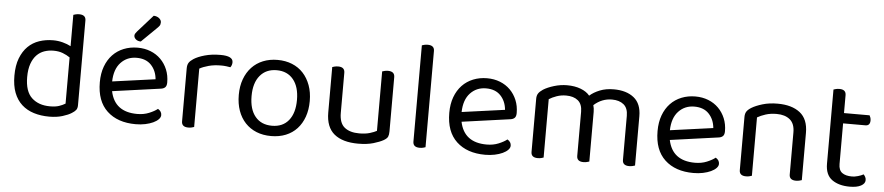

<svg xmlns="http://www.w3.org/2000/svg" viewBox="-42 -950 5646 1226"><g transform="rotate(5 2781.5 -337.0)"><path d="M470 -76Q470 -56 461.5 -45Q453 -34 435 -23Q415 -10 378 1.5Q341 13 293 13Q239 13 194 -1Q149 -15 116.5 -44.5Q84 -74 66.5 -119.5Q49 -165 49 -229Q49 -294 67 -340.5Q85 -387 115.5 -417Q146 -447 187.5 -461Q229 -475 276 -475Q308 -475 338 -467Q368 -459 390 -447V-648Q395 -650 405.5 -652.5Q416 -655 427 -655Q470 -655 470 -619ZM390 -375Q370 -389 344 -399Q318 -409 284 -409Q253 -409 225.5 -399.5Q198 -390 177 -368.5Q156 -347 143.5 -312Q131 -277 131 -227Q131 -135 175 -94Q219 -53 292 -53Q327 -53 349.5 -60.5Q372 -68 390 -79Z M679 -184Q706 -53 851 -53Q893 -53 927 -67Q961 -81 981 -97Q1005 -83 1005 -59Q1005 -45 992.5 -32Q980 -19 958.5 -9Q937 1 908.5 7Q880 13 847 13Q731 13 663.5 -50Q596 -113 596 -234Q596 -291 612.5 -335.5Q629 -380 658.5 -411Q688 -442 729 -458.5Q770 -475 818 -475Q863 -475 901 -460Q939 -445 966.5 -417.5Q994 -390 1009.5 -352.5Q1025 -315 1025 -270Q1025 -248 1015 -238.5Q1005 -229 987 -227ZM817 -410Q756 -410 716 -367.5Q676 -325 674 -246L949 -284Q944 -339 910.5 -374.5Q877 -410 817 -410ZM902 -687Q924 -686 937.5 -674.5Q951 -663 951 -649Q951 -635 945 -626.5Q939 -618 925 -605L834 -516Q814 -516 802 -526.5Q790 -537 790 -550Q790 -558 795 -565Q800 -572 805 -578Z M1221 -2Q1216 0 1206 2.5Q1196 5 1184 5Q1141 5 1141 -31V-370Q1141 -393 1149.5 -406.5Q1158 -420 1178 -433Q1204 -450 1248.5 -462.5Q1293 -475 1349 -475Q1429 -475 1429 -435Q1429 -425 1426 -416.5Q1423 -408 1418 -402Q1408 -404 1392 -406Q1376 -408 1360 -408Q1314 -408 1279 -398.5Q1244 -389 1221 -376Z M1942 -231Q1942 -175 1926 -130Q1910 -85 1880.5 -53Q1851 -21 1809 -4Q1767 13 1715 13Q1663 13 1621 -4Q1579 -21 1549 -53Q1519 -85 1503 -130Q1487 -175 1487 -231Q1487 -287 1503.5 -332Q1520 -377 1550 -409Q1580 -441 1622 -458Q1664 -475 1715 -475Q1766 -475 1808 -458Q1850 -441 1879.5 -409Q1909 -377 1925.5 -332Q1942 -287 1942 -231ZM1715 -409Q1647 -409 1608 -362Q1569 -315 1569 -231Q1569 -146 1607.5 -99.5Q1646 -53 1715 -53Q1784 -53 1822 -100Q1860 -147 1860 -231Q1860 -315 1821.5 -362Q1783 -409 1715 -409Z M2066 -460Q2071 -462 2081.5 -464.5Q2092 -467 2104 -467Q2146 -467 2146 -430V-173Q2146 -108 2180 -80.5Q2214 -53 2274 -53Q2314 -53 2342 -61.5Q2370 -70 2386 -79V-460Q2391 -462 2401.5 -464.5Q2412 -467 2423 -467Q2466 -467 2466 -430V-82Q2466 -61 2460.5 -48.5Q2455 -36 2434 -24Q2411 -11 2370.5 1Q2330 13 2273 13Q2173 13 2119.5 -31Q2066 -75 2066 -169Z M2704 -2Q2699 0 2689 2.5Q2679 5 2667 5Q2624 5 2624 -31V-648Q2629 -650 2639.5 -652.5Q2650 -655 2661 -655Q2704 -655 2704 -619V-2Z M2919 -184Q2946 -53 3091 -53Q3133 -53 3167 -67Q3201 -81 3221 -97Q3245 -83 3245 -59Q3245 -45 3232.5 -32Q3220 -19 3198.5 -9Q3177 1 3148.5 7Q3120 13 3087 13Q2971 13 2903.5 -50Q2836 -113 2836 -234Q2836 -291 2852.5 -335.5Q2869 -380 2898.5 -411Q2928 -442 2969 -458.5Q3010 -475 3058 -475Q3103 -475 3141 -460Q3179 -445 3206.5 -417.5Q3234 -390 3249.5 -352.5Q3265 -315 3265 -270Q3265 -248 3255 -238.5Q3245 -229 3227 -227ZM3057 -410Q2996 -410 2956 -367.5Q2916 -325 2914 -246L3189 -284Q3184 -339 3150.5 -374.5Q3117 -410 3057 -410Z M3967 -314Q3967 -363 3939 -386Q3911 -409 3864 -409Q3799 -409 3748 -363Q3754 -343 3754 -320V-2Q3749 0 3738.5 2.5Q3728 5 3717 5Q3674 5 3674 -31V-314Q3674 -363 3646 -386Q3618 -409 3570 -409Q3538 -409 3509.5 -399Q3481 -389 3461 -376V-2Q3456 0 3446 2.5Q3436 5 3424 5Q3381 5 3381 -31V-372Q3381 -392 3389.5 -405.5Q3398 -419 3419 -433Q3446 -450 3487.5 -462.5Q3529 -475 3571 -475Q3620 -475 3658 -460.5Q3696 -446 3716 -421Q3742 -444 3781 -459.5Q3820 -475 3870 -475Q3951 -475 3999 -436.5Q4047 -398 4047 -318V-2Q4042 0 4031.5 2.5Q4021 5 4010 5Q3967 5 3967 -31V-314Z M4254 -184Q4281 -53 4426 -53Q4468 -53 4502 -67Q4536 -81 4556 -97Q4580 -83 4580 -59Q4580 -45 4567.5 -32Q4555 -19 4533.5 -9Q4512 1 4483.5 7Q4455 13 4422 13Q4306 13 4238.5 -50Q4171 -113 4171 -234Q4171 -291 4187.5 -335.5Q4204 -380 4233.5 -411Q4263 -442 4304 -458.5Q4345 -475 4393 -475Q4438 -475 4476 -460Q4514 -445 4541.5 -417.5Q4569 -390 4584.5 -352.5Q4600 -315 4600 -270Q4600 -248 4590 -238.5Q4580 -229 4562 -227ZM4392 -410Q4331 -410 4291 -367.5Q4251 -325 4249 -246L4524 -284Q4519 -339 4485.5 -374.5Q4452 -410 4392 -410Z M5036 -301Q5036 -357 5004.5 -383Q4973 -409 4920 -409Q4880 -409 4849 -399Q4818 -389 4796 -376V-2Q4791 0 4781 2.5Q4771 5 4759 5Q4716 5 4716 -31V-372Q4716 -393 4724.5 -406.5Q4733 -420 4754 -433Q4780 -449 4823 -462Q4866 -475 4920 -475Q5011 -475 5063.5 -434Q5116 -393 5116 -305V-2Q5111 0 5100.5 2.5Q5090 5 5079 5Q5036 5 5036 -31V-301Z M5424 13Q5354 13 5310.5 -18Q5267 -49 5267 -121V-596Q5272 -598 5282.5 -600.5Q5293 -603 5305 -603Q5347 -603 5347 -567V-452H5511Q5514 -447 5517 -438.5Q5520 -430 5520 -420Q5520 -386 5490 -386H5347V-126Q5347 -86 5369.5 -69.5Q5392 -53 5433 -53Q5450 -53 5471 -59Q5492 -65 5506 -73Q5512 -67 5517 -58Q5522 -49 5522 -37Q5522 -15 5496 -1Q5470 13 5424 13Z"/></g></svg>

Font: Baloo Thambi 2
Style: Regular
Weight: 400
Designer: Aadarsh Rajan and Ek Type
Foundry: Ek Type
Version: Version 1.640;hotconv 1.0.111;makeotfexe 2.5.65597; ttfautoh